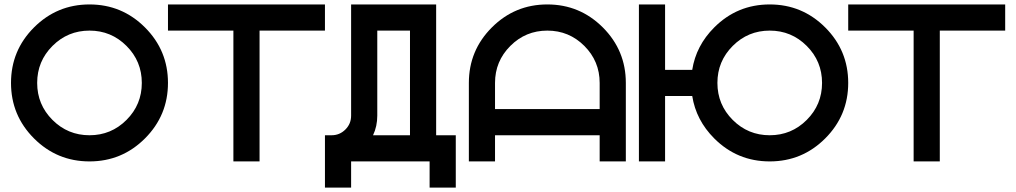

<svg xmlns="http://www.w3.org/2000/svg" viewBox="-20 -723 4552 860"><path d="M380.9 0Q235.4 0 132.3 -103Q29.3 -206.1 29.3 -351.6Q29.3 -497.1 132.3 -600.1Q235.4 -703.1 380.9 -703.1Q526.4 -703.1 629.4 -600.1Q732.4 -497.1 732.4 -351.6Q732.4 -206.1 629.4 -103Q526.4 0 380.9 0ZM380.9 -117.2Q478 -117.2 546.6 -185.8Q615.2 -254.4 615.2 -351.6Q615.2 -448.7 546.6 -517.3Q478 -585.9 380.9 -585.9Q283.7 -585.9 215.1 -517.3Q146.5 -448.7 146.5 -351.6Q146.5 -254.4 215.1 -185.8Q283.7 -117.2 380.9 -117.2Z M1435.5 -703.1V-585.9H1142.6V0H1025.4V-585.9H732.4V-703.1Z M1933.6 -117.2H2021.5V117.2H1904.3V0H1552.7V117.2H1435.5V-117.2H1465.3Q1501.5 -117.2 1527.3 -143.1Q1552.7 -168.5 1552.7 -205.1V-703.1H1933.6ZM1816.4 -117.2V-585.9H1669.9V-205.1Q1669.9 -157.2 1650.9 -117.2Z M2080.1 -351.6Q2080.1 -497.1 2183.1 -600.1Q2286.1 -703.1 2431.6 -703.1Q2577.1 -703.1 2680.2 -600.1Q2783.2 -497.1 2783.2 -351.6V0H2666V-117.2H2197.3V0H2080.1ZM2666 -234.4V-351.6Q2666 -448.7 2597.4 -517.3Q2528.8 -585.9 2431.6 -585.9Q2334.5 -585.9 2265.9 -517.3Q2197.3 -448.7 2197.3 -351.6V-234.4Z M3427.7 -117.2Q3524.9 -117.2 3593.5 -185.8Q3662.1 -254.4 3662.1 -351.6Q3662.1 -448.7 3593.5 -517.3Q3524.9 -585.9 3427.7 -585.9Q3330.6 -585.9 3262 -517.3Q3193.4 -448.7 3193.4 -351.6Q3193.4 -254.4 3262 -185.8Q3330.6 -117.2 3427.7 -117.2ZM3080.6 -410.2Q3097.7 -518.6 3179.2 -600.1Q3282.2 -703.1 3427.7 -703.1Q3573.2 -703.1 3676.3 -600.1Q3779.3 -497.1 3779.3 -351.6Q3779.3 -206.1 3676.3 -103Q3573.2 0 3427.7 0Q3282.2 0 3179.2 -103Q3097.7 -184.6 3080.6 -293H2959V0H2841.8V-703.1H2959V-410.2Z M4482.4 -703.1V-585.9H4189.5V0H4072.3V-585.9H3779.3V-703.1Z"/></svg>

Font: Gerhaus
Style: Regular
Weight: 400
Designer: GGBotNet
Foundry: GGBotNet
Version: 1.01